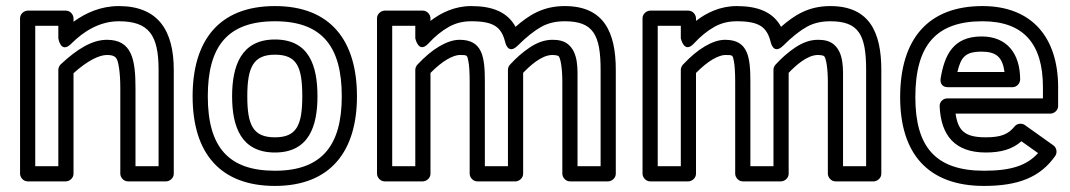

<svg xmlns="http://www.w3.org/2000/svg" viewBox="-20 -572 3521 632"><path d="M332 -441C283.7 -441 234.1 -411 179.9 -360.2C174.8 -355.5 172 -348 172 -342V-25H96V-487H172V-446C172 -446 179.6 -393.3 214.7 -428.3C254.3 -468 307.1 -502 371 -502C470.2 -502 502 -456.8 502 -342V-25H426V-282C426 -376.3 414.1 -441 332 -441ZM371 -552C312 -552 262.1 -529.6 222 -500.4V-512C222 -522.7 212.1 -537 197 -537H71C60.3 -537 46 -527.1 46 -512V0C46 10.7 55.9 25 71 25H197C207.7 25 222 15.1 222 0V-331C268.9 -373.2 307 -391 332 -391C353.1 -391 360.1 -385.3 364.5 -377.2C369.9 -367.1 376 -334.1 376 -282V0C376 10.7 385.9 25 401 25H527C537.7 25 552 15.1 552 0V-342C552 -470.4 501.4 -552 371 -552Z M885 -502C1041.2 -502 1105 -417.6 1105 -255C1105 -94.2 1040.4 -10 885 -10C734.6 -10 664 -85 664 -255C664 -418.1 727.8 -502 885 -502ZM885 -552C698.4 -552 614 -435.8 614 -255C614 -65 707.4 40 885 40C1069.7 40 1155 -76.2 1155 -255C1155 -435.2 1070.8 -552 885 -552ZM885 -70C995.6 -70 1025 -154.6 1025 -255C1025 -356.3 997.1 -442 885 -442C773.7 -442 744 -354.9 744 -255C744 -154.6 774 -70 885 -70ZM885 -120C813.2 -120 794 -159.7 794 -255C794 -350.4 813.7 -392 885 -392C957.1 -392 975 -352.4 975 -255C975 -159.3 956.1 -120 885 -120Z M1493 -441C1471.2 -441 1449.3 -432.9 1426.4 -419.6C1402.8 -405.9 1378.9 -385.7 1353.9 -359.2C1349.4 -354.5 1347 -347.1 1347 -342V-25H1271V-487H1347V-446C1347 -446 1357.6 -393.4 1390.4 -429.1C1412.2 -452.8 1434.7 -470.8 1457.7 -483.7C1479.5 -495.9 1503.5 -502 1531 -502C1605.6 -502 1630.2 -483.1 1642.8 -433.8C1642.8 -433.8 1651.4 -389.1 1684.7 -422.3C1712.9 -450.5 1738.8 -470.9 1761.7 -483.7C1783.2 -495.7 1808.5 -502 1839 -502C1932.7 -502 1957 -457.6 1957 -342V-25H1881V-302C1881 -343.8 1884.5 -398 1849.8 -426.4C1835.3 -438.2 1817.1 -441 1798 -441C1772.3 -441 1747.2 -431.5 1723.1 -415.3C1699.9 -399.7 1678.4 -380.8 1658.4 -358.8C1654.3 -354.2 1652 -348 1652 -342V-25H1576V-302C1576 -382.6 1569.4 -441 1493 -441ZM1677 -483.7C1650.2 -533 1599.9 -552 1531 -552C1476.7 -552 1431.5 -529.9 1397 -503.2V-512C1397 -522.7 1387.1 -537 1372 -537H1246C1235.3 -537 1221 -527.1 1221 -512V0C1221 10.7 1230.9 25 1246 25H1372C1382.7 25 1397 15.1 1397 0V-331.9C1416.4 -351.6 1435.6 -367.1 1451.6 -376.4C1470.1 -387.1 1484.2 -391 1493 -391C1519.7 -391 1517.6 -390.6 1522 -369C1524.3 -357.7 1526 -334.5 1526 -302V0C1526 10.7 1535.9 25 1551 25H1677C1687.7 25 1702 15.1 1702 0V-332.2C1723.1 -354.3 1762.2 -391 1798 -391C1812.2 -391 1818 -387.8 1818.2 -387.7C1824.9 -382.1 1831 -349.3 1831 -302V0C1831 10.7 1840.9 25 1856 25H1982C1992.7 25 2007 15.1 2007 0V-342C2007 -466 1967.8 -552 1839 -552C1766.1 -552 1719.9 -521.2 1677 -483.7Z M2367 -441C2345.2 -441 2323.3 -432.9 2300.4 -419.6C2276.8 -405.9 2252.9 -385.7 2227.9 -359.2C2223.4 -354.5 2221 -347.1 2221 -342V-25H2145V-487H2221V-446C2221 -446 2231.6 -393.4 2264.4 -429.1C2286.2 -452.8 2308.7 -470.8 2331.7 -483.7C2353.5 -495.9 2377.5 -502 2405 -502C2479.6 -502 2504.2 -483.1 2516.8 -433.8C2516.8 -433.8 2525.4 -389.1 2558.7 -422.3C2586.9 -450.5 2612.8 -470.9 2635.7 -483.7C2657.2 -495.7 2682.5 -502 2713 -502C2806.7 -502 2831 -457.6 2831 -342V-25H2755V-302C2755 -343.8 2758.5 -398 2723.8 -426.4C2709.3 -438.2 2691.1 -441 2672 -441C2646.3 -441 2621.2 -431.5 2597.1 -415.3C2573.9 -399.7 2552.4 -380.8 2532.4 -358.8C2528.3 -354.2 2526 -348 2526 -342V-25H2450V-302C2450 -382.6 2443.4 -441 2367 -441ZM2551 -483.7C2524.2 -533 2473.9 -552 2405 -552C2350.7 -552 2305.5 -529.9 2271 -503.2V-512C2271 -522.7 2261.1 -537 2246 -537H2120C2109.3 -537 2095 -527.1 2095 -512V0C2095 10.7 2104.9 25 2120 25H2246C2256.7 25 2271 15.1 2271 0V-331.9C2290.4 -351.6 2309.6 -367.1 2325.6 -376.4C2344.1 -387.1 2358.2 -391 2367 -391C2393.7 -391 2391.6 -390.6 2396 -369C2398.3 -357.7 2400 -334.5 2400 -302V0C2400 10.7 2409.9 25 2425 25H2551C2561.7 25 2576 15.1 2576 0V-332.2C2597.1 -354.3 2636.2 -391 2672 -391C2686.2 -391 2692 -387.8 2692.2 -387.7C2698.9 -382.1 2705 -349.3 2705 -302V0C2705 10.7 2714.9 25 2730 25H2856C2866.7 25 2881 15.1 2881 0V-342C2881 -466 2841.8 -552 2713 -552C2640.1 -552 2593.9 -521.2 2551 -483.7Z M3214 -502C3349.5 -502 3413 -427.4 3413 -285V-248H3098C3084.9 -248 3072.3 -237.5 3073 -221.9C3077.3 -125.5 3123.7 -70 3225 -70C3273.9 -70 3312.1 -80.3 3342.2 -107L3397 -68C3360.4 -28.2 3311.1 -10 3219 -10C3060.4 -10 2993 -87.6 2993 -252C2993 -425.7 3063.9 -502 3214 -502ZM3214 -552C3036.1 -552 2943 -444.9 2943 -252C2943 -67.5 3033.6 40 3219 40C3331.9 40 3404 11.6 3453.4 -58.6C3460.5 -68.6 3459.1 -85.1 3447.5 -93.4L3353.5 -160.4C3344 -167.1 3328.2 -166.4 3319.6 -155.7C3299.2 -130.5 3275.7 -120 3225 -120C3155.7 -120 3133.8 -141.2 3125.4 -198H3438C3448.7 -198 3463 -207.9 3463 -223V-285C3463 -447.4 3377.8 -552 3214 -552ZM3338 -310C3338 -397.1 3293.4 -452 3211 -452C3115.6 -452 3088.7 -388.1 3076.3 -314.1C3075.1 -306.7 3074.4 -285 3101 -285H3313C3328.1 -285 3338 -299.3 3338 -310ZM3286.5 -335H3131.4C3143.1 -382.8 3156 -402 3211 -402C3259.1 -402 3279.9 -384.2 3286.5 -335Z"/></svg>

Font: Fog Sans
Style: Outline
Weight: 700
Foundry: Intel Corporation
Version: Version 1.00